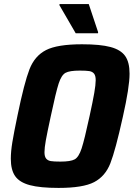

<svg xmlns="http://www.w3.org/2000/svg" viewBox="-20 -913 655 941"><path d="M33 -135Q33 -170 40.5 -216Q48 -262 66 -348Q99 -508 124.5 -573.5Q150 -639 205.5 -667.5Q261 -696 382 -696Q472 -696 522 -682.5Q572 -669 593.5 -638.5Q615 -608 615 -552Q615 -486 582 -340Q546 -177 521 -113Q496 -49 441.5 -20.5Q387 8 267 8Q177 8 126.5 -5.5Q76 -19 54.5 -49.5Q33 -80 33 -135ZM419 -344Q435 -417 442 -457.5Q449 -498 449 -520Q449 -542 441 -552Q433 -562 418 -564.5Q403 -567 371 -567Q321 -567 301 -556Q281 -545 267.5 -503.5Q254 -462 229 -344Q211 -261 204.5 -224.5Q198 -188 198 -167Q198 -146 206 -136Q214 -126 229 -123.5Q244 -121 276 -121Q326 -121 346 -132Q366 -143 380 -185.5Q394 -228 419 -344ZM351 -750 271 -888 272 -893H415L461 -755L460 -750Z"/></svg>

Font: Saira Semi Condensed
Style: Bold Italic
Weight: 700
Width: 4
Italic angle: -12°
Designer: Hector Gatti with collaboration of the Omnibus-Type team
Foundry: Omnibus-Type
Version: Version 1.001; ttfautohint (v1.8)